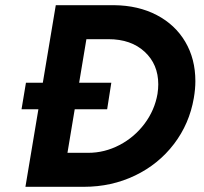

<svg xmlns="http://www.w3.org/2000/svg" viewBox="-20 -720 786 740"><path d="M80 -401H145L195 -700H420Q513 -699 584 -662Q655 -625 694 -559Q733 -493 733 -407Q733 -377 727 -342Q710 -243 650.5 -165Q591 -87 500.5 -43.5Q410 0 303 0H78L128 -299H63ZM320 -131Q383 -131 440.5 -161Q498 -191 537 -243Q576 -295 587 -358Q590 -378 590 -395Q590 -472 537.5 -520.5Q485 -569 398 -569H313L285 -401H409L393 -299H268L240 -131Z"/></svg>

Font: Oak Sans
Style: Bold Italic
Weight: 700
Italic angle: -9.5°
Foundry: Erik Kennedy, Walven
Version: Version 1.000